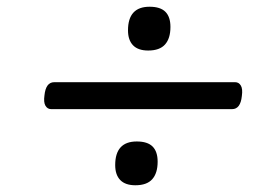

<svg xmlns="http://www.w3.org/2000/svg" viewBox="-20 -722 803 570"><path d="M132 -398Q121 -398 115 -408Q109 -418 112 -439Q116 -478 141 -478H678Q689 -478 695 -468Q701 -458 698 -437Q694 -398 669 -398ZM382 -172Q352 -172 337 -187.5Q322 -203 322 -232Q322 -267 338 -284.5Q354 -302 386 -302Q418 -302 433 -287Q448 -272 448 -242Q448 -208 432 -190Q416 -172 382 -172ZM420 -572Q390 -572 375 -587.5Q360 -603 360 -632Q360 -667 376 -684.5Q392 -702 424 -702Q456 -702 471 -687Q486 -672 486 -642Q486 -608 470 -590Q454 -572 420 -572Z"/></svg>

Font: Playwrite GB S
Style: Italic
Weight: 400
Italic angle: -7°
Designer: Veronika Burian, José Scaglione
Foundry: TypeTogether
Version: Version 1.000